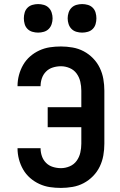

<svg xmlns="http://www.w3.org/2000/svg" viewBox="-20 -910 590 942"><path d="M279 12Q251 12 224.5 8Q198 4 173 -7.5Q148 -19 127.5 -37Q107 -55 93.5 -78.5Q80 -102 73 -128.5Q66 -155 66 -182V-183H179Q179 -163 185.5 -144Q192 -125 206 -111Q220 -97 239.5 -91Q259 -85 279 -85Q301 -85 322 -94Q343 -103 356 -121Q369 -139 374 -161Q379 -183 379 -205V-286H214V-384H379V-465Q379 -487 374 -509Q369 -531 356 -549Q343 -567 322 -576Q301 -585 279 -585Q259 -585 239.5 -579Q220 -573 206 -559Q192 -545 185.5 -526Q179 -507 179 -487H66V-488Q66 -515 73 -541.5Q80 -568 93.5 -591.5Q107 -615 127.5 -633Q148 -651 173 -662.5Q198 -674 224.5 -678Q251 -682 279 -682Q307 -682 336 -677Q365 -672 390.5 -658.5Q416 -645 436.5 -624Q457 -603 469.5 -577Q482 -551 487 -522.5Q492 -494 492 -465V-205Q492 -176 487 -147.5Q482 -119 469.5 -93Q457 -67 436.5 -46Q416 -25 390.5 -11.5Q365 2 336 7Q307 12 279 12ZM383 -750Q369 -750 355 -754Q341 -758 331 -768Q321 -778 316.5 -792Q312 -806 312 -820Q312 -834 316.5 -848Q321 -862 331 -872Q341 -882 355 -886Q369 -890 383 -890Q397 -890 411 -886Q425 -882 435 -872Q445 -862 449 -848Q453 -834 453 -820Q453 -806 449 -792Q445 -778 435 -768Q425 -758 411 -754Q397 -750 383 -750ZM167 -750Q153 -750 139 -754Q125 -758 115 -768Q105 -778 101 -792Q97 -806 97 -820Q97 -834 101 -848Q105 -862 115 -872Q125 -882 139 -886Q153 -890 167 -890Q181 -890 195 -886Q209 -882 219 -872Q229 -862 233.5 -848Q238 -834 238 -820Q238 -806 233.5 -792Q229 -778 219 -768Q209 -758 195 -754Q181 -750 167 -750Z"/></svg>

Font: Lode Term
Style: Bold
Weight: 700
Monospace: yes
Designer: Belleve Invis
Foundry: Belleve Invis
Version: Version 29.2.0